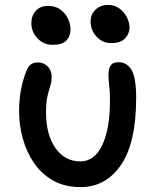

<svg xmlns="http://www.w3.org/2000/svg" viewBox="-20 -754 637 784"><path d="M309 10Q244 10 196.5 -17Q149 -44 118.5 -89Q88 -134 73 -188.5Q58 -243 58 -298Q58 -346 65.5 -386.5Q73 -427 88 -465Q94 -481 105 -490Q116 -499 135 -499Q159 -499 175 -482.5Q191 -466 191 -441Q191 -420 185 -402Q179 -384 173.5 -359.5Q168 -335 168 -295Q168 -205 206 -150Q244 -95 308 -95Q366 -95 397.5 -161.5Q429 -228 429 -343Q429 -382 426 -404Q423 -426 423 -450Q423 -474 432 -487Q441 -500 464 -500Q498 -500 517 -468.5Q536 -437 536 -355Q536 -171 474 -80.5Q412 10 309 10ZM434 -578Q399 -578 374.5 -604Q350 -630 350 -667Q350 -696 370.5 -715Q391 -734 421 -734Q448 -734 467.5 -719.5Q487 -705 498 -683.5Q509 -662 509 -641Q509 -618 491.5 -598Q474 -578 434 -578ZM195 -571Q158 -571 133 -597.5Q108 -624 108 -660Q108 -690 126.5 -710Q145 -730 175 -730Q206 -730 226.5 -715Q247 -700 257.5 -678Q268 -656 268 -634Q268 -607 251.5 -589Q235 -571 195 -571Z"/></svg>

Font: Shantell Sans Normal
Style: Regular
Weight: 500
Designer: Stephen Nixon, Anya Danilova, Shantell Martin
Foundry: Arrow Type
Version: Version 1.009;[a7da0bfa3]